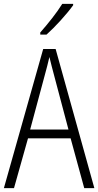

<svg xmlns="http://www.w3.org/2000/svg" viewBox="-20 -967 505 987"><path d="M356 -940V-947H300C270 -899 229 -848 187 -800V-789H219C263 -828 323 -894 356 -940ZM413 0H465L266 -715H202L0 0H52L124 -256H343ZM258 -580 332 -301H135L210 -580C219 -613 227 -643 234 -674C242 -642 249 -612 258 -580Z"/></svg>

Font: Noto Sans Armenian Condensed ExtraLight
Style: Regular
Weight: 200
Width: 3
Designer: Monotype Design Team
Foundry: Monotype Imaging Inc.
Version: Version 2.008